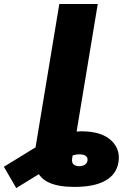

<svg xmlns="http://www.w3.org/2000/svg" viewBox="-180 -748 644 978"><path d="M199.7 204.1Q119.1 204.1 71.5 182.9Q23.9 161.6 6.6 117.7Q-10.7 73.7 0.5 5.9L17.1 -93.8H212.9L187.5 59.6Q184.1 79.1 194.3 88.9Q204.6 98.6 223.1 98.6Q239.3 98.6 251.5 91.3Q263.7 84 265.6 70.3Q268.1 56.2 257.8 47.1Q247.6 38.1 223.1 38.1Q209 38.1 191.9 43Q174.8 47.9 147.5 62Q120.1 76.2 75.7 103.5L-97.2 210L-160.2 101.6L22.5 -10.7Q64.5 -36.6 118.9 -57.9Q173.3 -79.1 233.9 -79.1Q335.9 -79.1 385.3 -33.7Q434.6 11.7 423.3 79.1Q413.1 140.6 356.4 172.4Q299.8 204.1 199.7 204.1ZM317.9 -727.5 197.3 0H1.5L122.1 -727.5Z"/></svg>

Font: Inter 24pt Black
Style: Italic
Weight: 900
Italic angle: -9.3988°
Designer: Rasmus Andersson
Foundry: rsms
Version: Version 4.001;git-66647c0bb